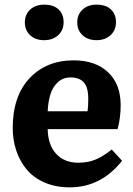

<svg xmlns="http://www.w3.org/2000/svg" viewBox="-20 -784 568 818"><path d="M85.9 -689Q85.9 -722.2 108.6 -743.2Q131.3 -764.2 168 -764.2Q208 -764.2 229.5 -743.9Q251 -723.6 251 -689Q251 -655.3 227.8 -634Q204.6 -612.8 168 -612.8Q131.3 -612.8 108.6 -633.8Q85.9 -654.8 85.9 -689ZM309.1 -689Q309.1 -722.2 331.8 -743.2Q354.5 -764.2 391.1 -764.2Q431.2 -764.2 452.6 -743.9Q474.1 -723.6 474.1 -689Q474.1 -655.3 450.9 -634Q427.7 -612.8 391.1 -612.8Q354.5 -612.8 331.8 -633.8Q309.1 -654.8 309.1 -689ZM276.9 14.2Q216.8 14.2 169.4 -6.6Q122.1 -27.3 93 -62.7Q64 -98.1 49.1 -143.1Q34.2 -188 34.2 -238.8Q34.2 -374 105.7 -450.4Q177.2 -526.9 293.9 -526.9Q386.2 -526.9 440.2 -476.3Q494.1 -425.8 494.1 -335.9Q494.1 -282.2 481 -233.9H183.1Q184.6 -166 219.5 -128.4Q254.4 -90.8 313 -90.8Q356.4 -90.8 388.9 -105Q421.4 -119.1 456.1 -147L500 -99.1Q410.6 14.2 276.9 14.2ZM183.1 -310.1H353Q356 -329.6 356 -362.8Q356 -412.6 336.9 -433.3Q317.9 -454.1 280.8 -454.1Q248.5 -454.1 226.8 -434.1Q205.1 -414.1 195.1 -383.1Q185.1 -352.1 183.1 -310.1Z"/></svg>

Font: Literata Book
Style: Bold
Weight: 700
Designer: Latin by Veronika Burian and Jose Scaglione. Greek by Irene Vlachou. Cyrillic by Vera Evstafieva
Foundry: TypeTogether
Version: Version 2.003;PS 002.003;hotconv 1.0.88;makeotf.lib2.5.64775